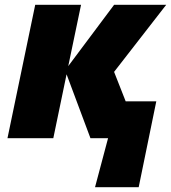

<svg xmlns="http://www.w3.org/2000/svg" viewBox="-20 -573 710 796"><path d="M374 203H555L628 -153H501L453 -275L669 -553H453L263 -299L316 -553H126L11 0H201L256 -265L355 0H428Z"/></svg>

Font: Noto Sans UI Black
Style: Italic
Weight: 900
Italic angle: -372°
Designer: Monotype Design Team
Foundry: Monotype Imaging Inc.
Version: Version 1.901